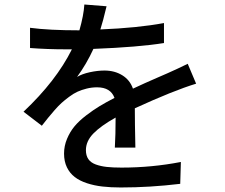

<svg xmlns="http://www.w3.org/2000/svg" viewBox="-20 -786 996 849"><path d="M578.6 -133.3H487.8Q491.2 -189 491.2 -266.1Q425.8 -229.5 392.8 -195.6Q359.9 -161.6 359.9 -122.1Q359.9 -98.1 370.6 -82.5Q381.3 -66.9 403.3 -58.8Q425.3 -50.8 451.9 -47.9Q478.5 -44.9 517.1 -44.9Q651.4 -44.9 779.8 -69.8L776.9 26.9Q643.1 43 513.7 43Q469.2 43 433.1 38.8Q397 34.7 364.7 24.2Q332.5 13.7 310.5 -3.2Q288.6 -20 275.9 -46.1Q263.2 -72.3 263.2 -106.9Q263.2 -140.6 276.4 -172.1Q289.6 -203.6 309.8 -227.8Q330.1 -252 361.3 -275.9Q392.6 -299.8 420.9 -316.9Q449.2 -334 486.3 -353Q469.2 -399.9 409.2 -399.9Q385.7 -399.9 363.3 -394.3Q340.8 -388.7 323 -380.6Q305.2 -372.6 285.4 -357.7Q265.6 -342.8 252.2 -330.8Q238.8 -318.8 220.7 -298.1Q202.6 -277.3 192.6 -264.9Q182.6 -252.4 165 -230L84 -292Q228.5 -428.2 297.9 -567.9H271Q190.4 -567.9 112.8 -573.7V-663.1Q196.8 -651.9 331.1 -651.9Q350.1 -718.3 353 -766.1L451.2 -758.3Q434.6 -688.5 423.8 -655.8Q589.4 -662.6 705.1 -684.1V-595.7Q592.8 -577.6 393.1 -569.8Q362.8 -503.4 320.8 -445.8Q342.3 -459 377 -466.6Q411.6 -474.1 441.9 -474.1Q486.8 -474.1 520.8 -453.1Q554.7 -432.1 567.9 -394Q593.8 -406.2 620.4 -418.2Q647 -430.2 676.5 -442.9Q706.1 -455.6 720.2 -461.9Q766.6 -482.4 810.1 -503.9L847.2 -416Q746.6 -385.3 576.2 -307.1Q576.2 -245.6 578.6 -133.3Z"/></svg>

Font: Karasuma Gothic
Style: Regular
Weight: 500
Designer: Rasmus Andersson / Ryoko Nishizuka
Foundry: Genbu
Version: Version 1.00